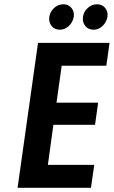

<svg xmlns="http://www.w3.org/2000/svg" viewBox="-20 -891 540 911"><path d="M63.4 0H411.6L427.1 -108.6H207.1L233.3 -298.7H430.9L445.7 -403.9H248.1L272.7 -579.1H484.6L499.7 -687.7H160.4ZM263.9 -750Q287.7 -750 306.6 -767.8Q325.6 -785.6 330 -811.4Q333.4 -836.3 318.9 -853.5Q304.4 -870.7 280.6 -870.7Q256 -870.7 237.1 -853.5Q218.1 -836.3 214 -811.4Q210.3 -785.6 224.8 -767.8Q239.3 -750 263.9 -750ZM424 -750Q447.9 -750 466.6 -767.8Q485.4 -785.6 489.9 -811.4Q493.3 -836.3 478.9 -853.5Q464.6 -870.7 440.7 -870.7Q415.9 -870.7 396.6 -853.5Q377.3 -836.3 373.9 -811.4Q370.1 -785.6 384.6 -767.8Q399.1 -750 424 -750Z"/></svg>

Font: Secuela ExtLt
Style: Italic
Weight: 200
Italic angle: -8°
Designer: Fernando Haro
Foundry: deFharo
Version: Version 1.704